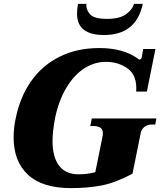

<svg xmlns="http://www.w3.org/2000/svg" viewBox="-20 -957 824 987"><path d="M376 -886Q376 -909 381 -937H424Q421 -909 442 -884.5Q463 -860 530 -860Q597 -860 629.5 -885Q662 -910 669 -937H714Q680 -777 515 -777Q376 -777 376 -886ZM50 -250Q50 -302 61 -350Q83 -458 139.5 -539Q196 -620 285.5 -665Q375 -710 491 -710Q615 -710 691 -654Q691 -653 693 -652Q695 -651 698 -651Q705 -651 708 -659L716 -705H779L735 -486H680Q686 -567 638.5 -603Q591 -639 524 -639Q465 -639 412.5 -605Q360 -571 321 -505.5Q282 -440 263 -350Q250 -279 250 -233Q250 -149 284 -105Q318 -61 383 -61Q430 -61 470 -72L508 -260Q509 -264 509 -272Q509 -309 460 -309H444L452 -348H784L778 -317H760Q738 -317 723 -305Q708 -293 704 -276L661 -64Q575 -18 504 -4Q433 10 345 10Q197 10 123.5 -59Q50 -128 50 -250Z"/></svg>

Font: Taviraj Black
Style: Italic
Weight: 900
Italic angle: -12°
Designer: Katatrad Team
Foundry: CadsonDemak
Version: Version 1.001